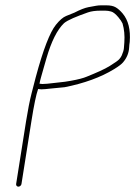

<svg xmlns="http://www.w3.org/2000/svg" viewBox="-20 -709 507 720"><path d="M128.1 -395C129 -401 131 -409.2 133.9 -419.5C136.9 -429.8 140.3 -441.8 144.1 -455.5C148 -469.2 151.3 -481 154.3 -491C172.5 -553.6 194.4 -597.3 220 -622C233.7 -633.8 266.7 -647.3 309.8 -662.5C322.1 -666.8 337.8 -669 356.8 -669H375.1C381.7 -669 388.9 -667.9 396.7 -665.8C404.5 -663.7 413.5 -656.6 423.7 -644.5C431.3 -635.5 436.5 -627.7 439.5 -621C445.8 -599.5 448.1 -576 446.3 -550.5C445.7 -542.8 445.2 -535.4 444.6 -528.2C444 -521 441.3 -512 436.5 -501C434.4 -496.3 431.3 -491.7 427.2 -487C423.2 -482.3 411.2 -473.8 391.4 -461.5C371.5 -449.1 340.6 -435.8 305.8 -421.7C293.2 -416.2 273.1 -410.9 245.4 -406C238 -404.7 230.8 -403.5 223.9 -402.5C215.6 -401.5 203.5 -400.2 188.6 -398.5C173.7 -396.8 163.2 -395.7 157.1 -395C151 -394.3 144.9 -394 138.9 -394L129.1 -395ZM122.9 -375H124.9L134.7 -374C142.1 -374 154.5 -375 171.9 -377.1C189.3 -379.1 206.7 -380.8 222.5 -382C294.7 -396.3 358 -419 408.4 -450C424.6 -460 435.6 -468.3 441.3 -475C455.7 -491.7 463.4 -510.7 464.4 -532C464.6 -538 465.4 -544.7 466.5 -552C470 -597.8 461.1 -633.3 439.9 -658.5C431.2 -668.8 422.6 -676.5 414 -681.5C405.5 -686.5 393.9 -689 379.2 -689H358.9C352.9 -689 346.9 -688.5 341 -687.5C335.1 -686.5 325.3 -684.7 311.5 -682.1C297.7 -679.5 280.4 -672.6 258.8 -661.5C249.9 -657.8 239.6 -653.7 228.1 -649.1C216.5 -644.5 203.7 -633.5 189.6 -616C167 -588 141.7 -522.4 113.9 -419C110.6 -407 105.5 -387 98.4 -359C91.3 -331 84.4 -296 77.7 -254L40.5 -19C40.1 -16.3 40.7 -14 42.4 -12C44.1 -10 46.3 -9 48.9 -9C51.6 -9 54.1 -10 56.4 -12C58.7 -14 60.1 -16.3 60.5 -19L97.7 -254C107.3 -314.7 115.7 -355 122.9 -375Z"/></svg>

Font: Proton
Style: RgCndIt
Weight: 500
Version: Version 1.017